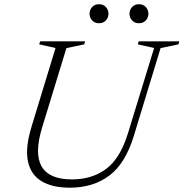

<svg xmlns="http://www.w3.org/2000/svg" viewBox="-20 -862 853 892"><path d="M175.5 -269Q102 -28.5 314.5 -28.5Q407 -28.5 472.8 -77Q538.5 -125.5 574.5 -243L696 -639L620 -656L624.5 -670H813L809 -656L726 -638.5L602 -231.5Q562.5 -101.5 487.2 -45.8Q412 10 304.5 10Q223.5 10 173.2 -20Q123 -50 109.8 -113Q96.5 -176 127 -275L238 -639L162 -656L166.5 -670H375.5L371.5 -656L288.5 -638.5ZM440 -754Q420 -754 408 -767.2Q396 -780.5 396 -798Q396 -816 408 -829.2Q420 -842.5 440 -842.5Q460 -842.5 472 -829.2Q484 -816 484 -798Q484 -780.5 472 -767.2Q460 -754 440 -754ZM625.5 -754Q605.5 -754 593.5 -767.2Q581.5 -780.5 581.5 -798Q581.5 -816 593.5 -829.2Q605.5 -842.5 625.5 -842.5Q645.5 -842.5 657.5 -829.2Q669.5 -816 669.5 -798Q669.5 -780.5 657.5 -767.2Q645.5 -754 625.5 -754Z"/></svg>

Font: Newsreader 16pt Light
Style: Italic
Weight: 300
Italic angle: -17°
Designer: Hugues Gentile
Foundry: Production Type
Version: Version 1.003; ttfautohint (v1.8.3)